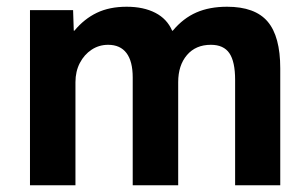

<svg xmlns="http://www.w3.org/2000/svg" viewBox="-20 -550 908 570"><path d="M69 0V-520H197L199 -459H201Q230 -494 267.5 -512Q305 -530 356 -530Q406 -530 441 -512Q476 -494 491 -459H493Q524 -496 563 -513Q602 -530 654 -530Q737 -530 774.5 -486Q812 -442 812 -347V0H678V-313Q678 -367 661 -392Q644 -417 606 -417Q561 -417 535 -386.5Q509 -356 509 -306V0H374V-320Q374 -368 355.5 -392.5Q337 -417 301 -417Q274 -417 252 -402.5Q230 -388 217 -363Q204 -338 204 -306V0Z"/></svg>

Font: M PLUS 1 Thin
Style: Bold
Weight: 700
Version: Version 1.001